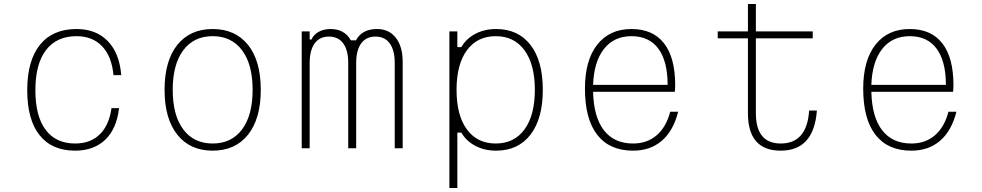

<svg xmlns="http://www.w3.org/2000/svg" viewBox="-20 -746 4940 966"><path d="M358 12Q241 12 179 -66Q117 -144 117 -292Q117 -441 181 -520.5Q245 -600 365 -600Q463 -600 522 -539.5Q581 -479 590 -368H551Q542 -463 493.5 -513.5Q445 -564 365 -564Q265 -564 211.5 -494Q158 -424 158 -292Q158 -162 209.5 -93Q261 -24 358 -24Q435 -24 482 -70Q529 -116 541 -202H579Q567 -98 509.5 -43Q452 12 358 12Z M1050 12Q936 12 872 -68.5Q808 -149 808 -294Q808 -440 872 -520Q936 -600 1050 -600Q1164 -600 1228 -520Q1292 -440 1292 -294Q1292 -149 1228 -68.5Q1164 12 1050 12ZM1050 -24Q1145 -24 1198 -95Q1251 -166 1251 -294Q1251 -422 1198 -493Q1145 -564 1050 -564Q955 -564 902 -493Q849 -422 849 -294Q849 -166 902 -95Q955 -24 1050 -24Z M1498 -588H1538V-547H1547Q1558 -572 1583.5 -586Q1609 -600 1643 -600Q1714 -600 1745 -543H1771Q1801 -600 1877 -600Q1937 -600 1971.5 -556Q2006 -512 2006 -435V0H1966V-429Q1966 -493 1941 -527.5Q1916 -562 1869 -562Q1822 -562 1797 -527.5Q1772 -493 1772 -429V0H1732V-429Q1732 -493 1707 -527.5Q1682 -562 1635 -562Q1588 -562 1563 -527.5Q1538 -493 1538 -429V0H1498Z M2241 200V-588H2281V-509H2301Q2326 -552 2372 -576Q2418 -600 2476 -600Q2587 -600 2649 -520Q2711 -440 2711 -294Q2711 -149 2649 -68.5Q2587 12 2476 12Q2418 12 2372 -12Q2326 -36 2301 -79H2281V200ZM2474 -24Q2567 -24 2619 -95Q2671 -166 2671 -294Q2671 -422 2619 -493Q2567 -564 2474 -564Q2381 -564 2329 -493Q2277 -422 2277 -294Q2277 -166 2329 -95Q2381 -24 2474 -24Z M3392 -184Q3368 -88 3310 -38Q3252 12 3165 12Q3047 12 2985 -67.5Q2923 -147 2923 -300Q2923 -443 2985 -521.5Q3047 -600 3157 -600Q3265 -600 3321 -528Q3377 -456 3377 -318Q3377 -310 3376.5 -301Q3376 -292 3375 -284H2964Q2967 -157 3018.5 -90.5Q3070 -24 3165 -24Q3236 -24 3284 -65.5Q3332 -107 3352 -184ZM3157 -564Q3069 -564 3018.5 -499.5Q2968 -435 2964 -319H3339Q3339 -438 3292.5 -501Q3246 -564 3157 -564Z M3783 -726V-588H4069V-553H3783V-177Q3783 -24 3908 -24Q4040 -24 4051 -190H4090Q4075 12 3908 12Q3743 12 3743 -177V-553H3591V-588H3743V-726Z M4792 -184Q4768 -88 4710 -38Q4652 12 4565 12Q4447 12 4385 -67.5Q4323 -147 4323 -300Q4323 -443 4385 -521.5Q4447 -600 4557 -600Q4665 -600 4721 -528Q4777 -456 4777 -318Q4777 -310 4776.5 -301Q4776 -292 4775 -284H4364Q4367 -157 4418.5 -90.5Q4470 -24 4565 -24Q4636 -24 4684 -65.5Q4732 -107 4752 -184ZM4557 -564Q4469 -564 4418.5 -499.5Q4368 -435 4364 -319H4739Q4739 -438 4692.5 -501Q4646 -564 4557 -564Z"/></svg>

Font: Martian Mono Thin
Style: Regular
Weight: 100
Monospace: yes
Designer: Roman Shamin
Foundry: Evil Martians
Version: Version 1.000; ttfautohint (v1.8.4.7-5d5b)